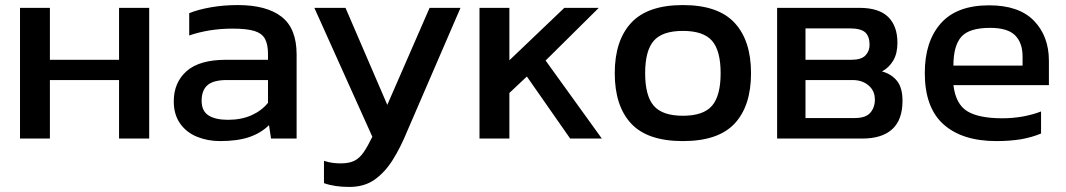

<svg xmlns="http://www.w3.org/2000/svg" viewBox="-20 -550 4207 758"><path d="M450 -519H569V-3H450V-234H177V-3H59V-519H177V-314H450Z M1151 -335V-3H1050L1042 -56Q1011 -25 964.5 -9Q918 7 849 7Q800 7 758 -10Q716 -27 691 -62.5Q666 -98 666 -150Q666 -224 716.5 -269Q767 -314 873 -314H1038V-337Q1038 -374 1026.5 -396Q1015 -418 985 -427.5Q955 -437 898 -437Q806 -437 727 -410V-498Q761 -512 811.5 -521Q862 -530 919 -530Q1032 -530 1091.5 -484Q1151 -438 1151 -335ZM1038 -144V-234H875Q823 -234 799.5 -214Q776 -194 776 -152Q776 -112 803 -94.5Q830 -77 880 -77Q933 -77 973 -95Q1013 -113 1038 -144Z M1676 -519H1798L1588 -33Q1561 33 1530 82Q1499 131 1458.5 159.5Q1418 188 1359 188Q1300 188 1259 173V85Q1278 91 1293.5 93Q1309 95 1325 95Q1359 95 1379.5 84.5Q1400 74 1416 50.5Q1432 27 1450 -10L1221 -519H1344L1509 -136Z M2134 -311 2356 -3H2231L2060 -248L1991 -183V-3H1873V-519H1991V-312L2208 -519H2344Z M2676 7Q2536 7 2471.5 -62.5Q2407 -132 2407 -261Q2407 -390 2472 -460Q2537 -530 2676 -530Q2815 -530 2880 -460Q2945 -390 2945 -261Q2945 -132 2880.5 -62.5Q2816 7 2676 7ZM2676 -428Q2595 -428 2561 -389Q2527 -350 2527 -261Q2527 -172 2561 -132.5Q2595 -93 2676 -93Q2757 -93 2791 -132.5Q2825 -172 2825 -261Q2825 -350 2791 -389Q2757 -428 2676 -428Z M3543 -152Q3543 -77 3502.5 -40Q3462 -3 3384 -3H3048V-519H3373Q3450 -519 3486.5 -483Q3523 -447 3523 -381Q3523 -339 3506.5 -311Q3490 -283 3462 -268Q3499 -258 3521 -231Q3543 -204 3543 -152ZM3333 -438H3160V-314H3342Q3380 -314 3396.5 -331Q3413 -348 3413 -373Q3413 -406 3396 -422Q3379 -438 3333 -438ZM3434 -157Q3434 -186 3416 -206Q3390 -234 3346 -234H3160V-84H3355Q3398 -84 3416 -105Q3434 -126 3434 -157Z M4121 -310V-214H3744Q3753 -139 3798.5 -111Q3844 -83 3938 -83Q3977 -83 4018 -90Q4060 -98 4090 -110V-23Q4055 -8 4010 0Q3965 7 3914 7Q3779 7 3705 -59Q3631 -125 3631 -262Q3631 -386 3694 -457.5Q3757 -529 3885 -529Q4003 -529 4062 -468Q4121 -407 4121 -310ZM3744 -291H4017V-327Q4017 -381 3987.5 -410.5Q3958 -440 3889 -440Q3806 -440 3775 -404.5Q3744 -369 3744 -291Z"/></svg>

Font: Kanit Cyrillic
Style: Regular
Weight: 400
Designer: Katatrad Team, Sasha Pavljenko
Foundry: CadsonDemak, Pavljenko + Design
Version: Version 1.002;Fontself Maker 3.5.7